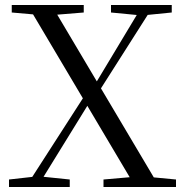

<svg xmlns="http://www.w3.org/2000/svg" viewBox="-20 -748 740 768"><path d="M16 0V-30L123 -42H143L259 -30V0ZM83 0 329 -382 355 -360H350L340 -342L129 0ZM394 0V-30L532 -42H558L684 -30V0ZM372 -376 347 -397H352L361 -412L551 -728H596ZM522 0 90 -728H186L618 0ZM27 -698V-728H315V-698L180 -687H152ZM424 -698V-728H667V-698L557 -687H538Z"/></svg>

Font: Noto Serif SC
Style: Regular
Weight: 400
Designer: Ryoko NISHIZUKA 西塚涼子 (kana & ideographs); Frank Grießhammer (Latin, Greek & Cyrillic); Wenlong ZHANG 张文龙 (bopomofo); San
Foundry: Adobe
Version: Version 2.002-H1;hotconv 1.1.0;makeotfexe 2.6.0